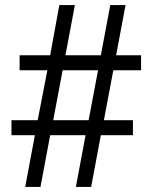

<svg xmlns="http://www.w3.org/2000/svg" viewBox="-20 -734 599 754"><path d="M79 0 117 -203H25V-262H128L166 -458H57V-517H177L213 -714H274L237 -517H376L413 -714H473L436 -517H534V-458H425L388 -262H502V-203H376L338 0H278L316 -203H177L139 0ZM189 -262H328L365 -458H226Z"/></svg>

Font: Noto Serif Makasar
Style: Regular
Weight: 400
Designer: Sérgio Martins
Version: Version 1.001; ttfautohint (v1.8.4.7-5d5b)